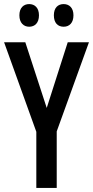

<svg xmlns="http://www.w3.org/2000/svg" viewBox="-20 -921 456 941"><path d="M75 -846C75 -809 96 -790 123 -790C151 -790 171 -809 171 -846C171 -882 151 -901 123 -901C96 -901 75 -883 75 -846ZM244 -846C244 -809 263 -790 292 -790C320 -790 340 -809 340 -846C340 -882 320 -901 292 -901C264 -901 244 -883 244 -846ZM209 -392 104 -714H0L158 -275V0H258V-277L416 -714H312Z"/></svg>

Font: Noto Sans Khmer ExtraCondensed Medium
Style: Regular
Weight: 500
Width: 2
Designer: Danh Hong and the Monotype Design Team
Foundry: Monotype Imaging Inc.
Version: Version 2.004